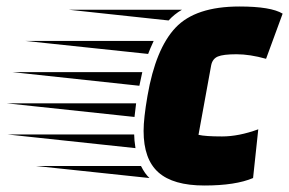

<svg xmlns="http://www.w3.org/2000/svg" viewBox="-240 -559 890 591"><path d="M539 -11Q485 12 389 12Q293 12 247.5 -28.5Q202 -69 202 -156Q202 -195 214 -264Q239 -409 300.5 -474Q362 -539 497 -539Q594 -539 630 -517L579 -378Q529 -392 488 -392Q447 -392 430.5 -385Q414 -378 410 -358L371 -144Q392 -139 443.5 -139Q495 -139 555 -161ZM179 -241Q175 -210 174 -199L-220 -241ZM198 -337 189 -295 -202 -337ZM173 -145Q173 -129 177 -103L-216 -145ZM233 -433Q221 -407 216 -393L-162 -433ZM194 -48Q206 -24 220 -11L-129 -48ZM320 -529Q296 -515 279 -496L-28 -529Z"/></svg>

Font: Faster One
Style: Regular
Weight: 400
Designer: Eduardo Rodriguez Tunni
Foundry: Eduardo Rodriguez Tunni
Version: Version 1.002